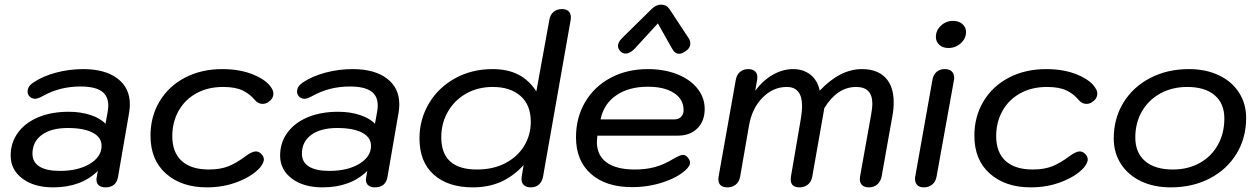

<svg xmlns="http://www.w3.org/2000/svg" viewBox="-20 -798 5435 828"><path d="M26 -127Q26 -183 57.5 -226Q89 -269 145.5 -292.5Q202 -316 276 -316Q328 -316 370.5 -302Q413 -288 435 -264L444 -314Q447 -329 447 -343Q447 -385 417.5 -405Q388 -425 327 -425Q238 -425 165 -384Q143 -372 132 -372Q118 -372 108.5 -381Q99 -390 99 -403Q99 -425 122 -441Q163 -469 220.5 -484.5Q278 -500 339 -500Q433 -500 486.5 -459.5Q540 -419 540 -348Q540 -331 537 -313L489 -35Q485 -12 471 -1Q457 10 435 10Q417 10 406.5 1.5Q396 -7 396 -23Q396 -30 397 -33L402 -61Q330 10 209 10Q127 10 76.5 -28Q26 -66 26 -127ZM418 -169Q418 -206 379.5 -226Q341 -246 272 -246Q201 -246 160.5 -216.5Q120 -187 120 -135Q120 -99 150 -80Q180 -61 238 -61Q317 -61 367.5 -91.5Q418 -122 418 -169Z M629 -213Q629 -295 668 -360.5Q707 -426 777.5 -463Q848 -500 939 -500Q1017 -500 1075.5 -475Q1134 -450 1153 -415Q1159 -405 1159 -394Q1159 -372 1136 -357Q1125 -350 1112 -350Q1092 -350 1077 -369Q1057 -393 1026 -408Q995 -423 942 -423Q876 -423 826.5 -395.5Q777 -368 750 -319.5Q723 -271 723 -211Q723 -141 763.5 -104Q804 -67 881 -67Q930 -67 965 -81Q1000 -95 1040 -125Q1067 -145 1083 -145Q1095 -145 1105 -136Q1118 -124 1118 -110Q1118 -97 1102 -76Q1069 -39 1007 -14.5Q945 10 872 10Q763 10 696 -49Q629 -108 629 -213Z M1188 -127Q1188 -183 1219.5 -226Q1251 -269 1307.5 -292.5Q1364 -316 1438 -316Q1490 -316 1532.5 -302Q1575 -288 1597 -264L1606 -314Q1609 -329 1609 -343Q1609 -385 1579.5 -405Q1550 -425 1489 -425Q1400 -425 1327 -384Q1305 -372 1294 -372Q1280 -372 1270.5 -381Q1261 -390 1261 -403Q1261 -425 1284 -441Q1325 -469 1382.5 -484.5Q1440 -500 1501 -500Q1595 -500 1648.5 -459.5Q1702 -419 1702 -348Q1702 -331 1699 -313L1651 -35Q1647 -12 1633 -1Q1619 10 1597 10Q1579 10 1568.5 1.5Q1558 -7 1558 -23Q1558 -30 1559 -33L1564 -61Q1492 10 1371 10Q1289 10 1238.5 -28Q1188 -66 1188 -127ZM1580 -169Q1580 -206 1541.5 -226Q1503 -246 1434 -246Q1363 -246 1322.5 -216.5Q1282 -187 1282 -135Q1282 -99 1312 -80Q1342 -61 1400 -61Q1479 -61 1529.5 -91.5Q1580 -122 1580 -169Z M1789 -201Q1789 -283 1829.5 -351.5Q1870 -420 1942 -460Q2014 -500 2104 -500Q2169 -500 2215 -476.5Q2261 -453 2293 -404L2349 -712Q2353 -735 2367.5 -747Q2382 -759 2404 -759Q2422 -759 2432 -749.5Q2442 -740 2442 -723Q2442 -716 2441 -712L2322 -37Q2318 -15 2304.5 -2.5Q2291 10 2269 10Q2250 10 2239.5 0.5Q2229 -9 2229 -26Q2229 -33 2230 -37L2238 -86Q2193 -37 2139.5 -13.5Q2086 10 2019 10Q1912 10 1850.5 -45Q1789 -100 1789 -201ZM2269 -273Q2269 -345 2225 -384Q2181 -423 2105 -423Q2040 -423 1989.5 -394Q1939 -365 1911 -315.5Q1883 -266 1883 -206Q1883 -67 2037 -67Q2107 -67 2159.5 -94.5Q2212 -122 2240.5 -169Q2269 -216 2269 -273Z M2464 -206Q2464 -291 2503.5 -358Q2543 -425 2613.5 -462.5Q2684 -500 2774 -500Q2844 -500 2900 -478Q2956 -456 2987.5 -416.5Q3019 -377 3019 -328Q3019 -276 2987.5 -244.5Q2956 -213 2903 -213H2556Q2554 -193 2554 -186Q2554 -128 2596 -97.5Q2638 -67 2718 -67Q2765 -67 2804 -77.5Q2843 -88 2884 -113Q2913 -130 2926 -130Q2936 -130 2945 -120Q2956 -107 2956 -97Q2956 -82 2936 -64Q2901 -32 2838 -11.5Q2775 9 2706 9Q2593 9 2528.5 -48Q2464 -105 2464 -206ZM2887 -283Q2906 -283 2917 -294Q2928 -305 2928 -323Q2928 -370 2886.5 -397Q2845 -424 2774 -424Q2691 -424 2637 -386.5Q2583 -349 2570 -283ZM2645 -600Q2645 -616 2662 -633L2790 -759Q2809 -778 2831 -778Q2854 -778 2867 -759L2950 -633Q2957 -623 2957 -611Q2957 -590 2935 -576Q2920 -566 2909 -566Q2890 -566 2878 -589L2817 -697L2718 -589Q2697 -567 2678 -567Q2667 -567 2657 -575Q2645 -587 2645 -600Z M3078 -26Q3078 -33 3079 -37L3153 -453Q3157 -476 3171.5 -488Q3186 -500 3207 -500Q3225 -500 3235.5 -491Q3246 -482 3246 -465Q3246 -457 3245 -453L3237 -407Q3271 -452 3313.5 -476Q3356 -500 3400 -500Q3445 -500 3475.5 -475.5Q3506 -451 3515 -407Q3603 -500 3697 -500Q3763 -500 3798.5 -463Q3834 -426 3834 -357Q3834 -326 3829 -301L3782 -37Q3778 -16 3763.5 -3Q3749 10 3727 10Q3708 10 3698 0.5Q3688 -9 3688 -26Q3688 -33 3689 -37L3737 -305Q3742 -333 3742 -350Q3742 -387 3724.5 -405Q3707 -423 3672 -423Q3591 -423 3535 -332L3483 -37Q3479 -14 3464 -2Q3449 10 3428 10Q3390 10 3390 -24Q3390 -32 3391 -37L3434 -288Q3439 -320 3439 -340Q3439 -423 3373 -423Q3314 -423 3268.5 -377Q3223 -331 3210 -256L3172 -37Q3168 -14 3153 -2Q3138 10 3117 10Q3078 10 3078 -26Z M4016 -639Q4016 -667 4038 -687.5Q4060 -708 4090 -708Q4114 -708 4130 -694.5Q4146 -681 4146 -660Q4146 -632 4123.5 -611.5Q4101 -591 4070 -591Q4046 -591 4031 -604.5Q4016 -618 4016 -639ZM3926 -26Q3926 -33 3927 -37L4001 -453Q4005 -476 4019 -488Q4033 -500 4054 -500Q4075 -500 4085 -489.5Q4095 -479 4095 -462Q4095 -456 4094 -453L4019 -37Q4015 -14 4000 -2Q3985 10 3964 10Q3945 10 3935.5 0Q3926 -10 3926 -26Z M4182 -213Q4182 -295 4221 -360.5Q4260 -426 4330.5 -463Q4401 -500 4492 -500Q4570 -500 4628.5 -475Q4687 -450 4706 -415Q4712 -405 4712 -394Q4712 -372 4689 -357Q4678 -350 4665 -350Q4645 -350 4630 -369Q4610 -393 4579 -408Q4548 -423 4495 -423Q4429 -423 4379.5 -395.5Q4330 -368 4303 -319.5Q4276 -271 4276 -211Q4276 -141 4316.5 -104Q4357 -67 4434 -67Q4483 -67 4518 -81Q4553 -95 4593 -125Q4620 -145 4636 -145Q4648 -145 4658 -136Q4671 -124 4671 -110Q4671 -97 4655 -76Q4622 -39 4560 -14.5Q4498 10 4425 10Q4316 10 4249 -49Q4182 -108 4182 -213Z M4783 -201Q4783 -287 4824.5 -355Q4866 -423 4940 -461.5Q5014 -500 5107 -500Q5180 -500 5236 -473.5Q5292 -447 5323 -399Q5354 -351 5354 -289Q5354 -203 5312.5 -135Q5271 -67 5197 -28.5Q5123 10 5029 10Q4956 10 4900.5 -16.5Q4845 -43 4814 -91Q4783 -139 4783 -201ZM5260 -287Q5260 -352 5218 -387.5Q5176 -423 5100 -423Q5035 -423 4984 -395Q4933 -367 4904.5 -317.5Q4876 -268 4876 -205Q4876 -139 4918.5 -103Q4961 -67 5038 -67Q5103 -67 5153.5 -95Q5204 -123 5232 -173Q5260 -223 5260 -287Z"/></svg>

Font: Kodchasan Medium
Style: Italic
Weight: 500
Italic angle: -10°
Version: Version 1.000; ttfautohint (v1.6)